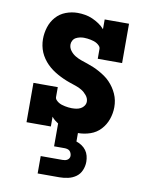

<svg xmlns="http://www.w3.org/2000/svg" viewBox="-84 -589 669 870"><g transform="rotate(10 250.0 -154.0)"><path d="M150 220V140H250Q256 140 261.5 139Q267 138 272 135Q277 132 280 127Q283 122 283 116Q283 110 280.5 103.5Q278 97 273.5 93Q269 89 262.5 87.5Q256 86 250 86H202V-19Q194 -24 186 -30.5Q178 -37 172 -45V0H60V-181H172V-136Q172 -128 177.5 -122Q183 -116 189.5 -112Q196 -108 203.5 -105.5Q211 -103 219 -101.5Q227 -100 234.5 -99Q242 -98 250 -98H251Q262 -98 272 -99.5Q282 -101 291.5 -106Q301 -111 307 -120Q313 -129 313 -139Q313 -154 302.5 -167Q292 -180 279 -188Q266 -196 251 -201Q236 -206 221.5 -211Q207 -216 192.5 -222.5Q178 -229 164.5 -236.5Q151 -244 138.5 -253Q126 -262 115 -273Q104 -284 95 -297Q86 -310 80 -324Q74 -338 71 -353.5Q68 -369 68 -384Q68 -412 76.5 -439Q85 -466 103.5 -487Q122 -508 148.5 -518Q175 -528 203 -528Q220 -528 237.5 -525Q255 -522 271 -515Q287 -508 302 -498Q317 -488 328 -475V-520H440V-339H328V-384Q328 -392 322.5 -398Q317 -404 310.5 -408Q304 -412 296.5 -414.5Q289 -417 281.5 -418.5Q274 -420 266 -421Q258 -422 250 -422Q241 -422 231.5 -420Q222 -418 213.5 -413.5Q205 -409 200 -400Q195 -391 195 -382Q195 -366 205 -353Q215 -340 228.5 -332Q242 -324 256.5 -319Q271 -314 286 -309Q301 -304 315 -298Q329 -292 342.5 -284.5Q356 -277 369 -268Q382 -259 393 -247.5Q404 -236 412.5 -223.5Q421 -211 427.5 -196.5Q434 -182 437 -167Q440 -152 440 -136Q440 -108 430.5 -80.5Q421 -53 401.5 -32Q382 -11 354.5 -1.5Q327 8 298 8V47Q311 51 323 59Q335 67 343 78Q351 89 354.5 102.5Q358 116 358 130Q358 150 350 169Q342 188 326 199.5Q310 211 290 215.5Q270 220 250 220Z"/></g></svg>

Font: Iosevka Curly Slab Heavy
Style: Regular
Weight: 900
Monospace: yes
Designer: Belleve Invis
Foundry: Belleve Invis
Version: Version 22.1.2; ttfautohint (v1.8.4)